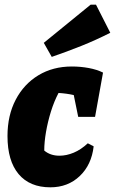

<svg xmlns="http://www.w3.org/2000/svg" viewBox="-20 -787 491 820"><path d="M195 13Q107 13 59.5 -43.5Q12 -100 12 -206Q12 -294 47 -361Q82 -428 144 -465.5Q206 -503 287 -503Q324 -503 359 -496.5Q394 -490 420 -477L386 -288H314L295 -381Q264 -388 230 -390Q211 -354 197.5 -310.5Q184 -267 176.5 -223.5Q169 -180 169 -144Q195 -122 234 -122Q264 -122 295 -135Q326 -148 355 -175L380 -162Q371 -83 320.5 -35Q270 13 195 13ZM201 -544 167 -604 367 -767H390L451 -647Q390 -616 327.5 -591Q265 -566 201 -544Z"/></svg>

Font: Piazzolla ExtraBold
Style: Italic
Weight: 800
Italic angle: -11.3°
Designer: Juan Pablo del Peral
Foundry: Huerta Tipografica
Version: Version 1.330